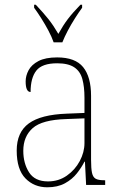

<svg xmlns="http://www.w3.org/2000/svg" viewBox="-20 -786 514 816"><path d="M181 10Q125 10 88 -28Q51 -66 51 -146Q51 -224 102.5 -261.5Q154 -299 264 -303L339 -306V-371Q339 -417 330 -450Q321 -483 295.5 -500Q270 -517 223 -517Q159 -517 134.5 -486Q110 -455 110 -395Q89 -395 89 -440Q89 -464 101.5 -487.5Q114 -511 143.5 -526.5Q173 -542 223 -542Q300 -542 333.5 -500.5Q367 -459 367 -379V-107Q367 -70 371 -51.5Q375 -33 386.5 -26.5Q398 -20 422 -20H427V0H346L341 -99H339Q327 -75 307 -49.5Q287 -24 256 -7Q225 10 181 10ZM184 -15Q229 -15 264 -39.5Q299 -64 319 -101.5Q339 -139 339 -178V-283L262 -280Q159 -277 119 -241.5Q79 -206 79 -145Q79 -92 103.5 -53.5Q128 -15 184 -15ZM208 -606Q200 -629 186 -655.5Q172 -682 155.5 -708Q139 -734 125 -753V-766H132Q165 -731 186 -704.5Q207 -678 228 -642Q248 -678 268 -704.5Q288 -731 322 -766H329V-753Q315 -734 298.5 -708Q282 -682 268 -655.5Q254 -629 245 -606Z"/></svg>

Font: Noto Serif Bengali SemiCondensed Thin
Style: Regular
Weight: 100
Width: 4
Designer: Juan Bruce, Universal Thirst, Indian Type Foundry and the Monotype Design Team.
Foundry: Monotype Imaging Inc.
Version: Version 2.003; ttfautohint (v1.8.4.7-5d5b)